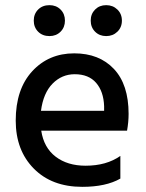

<svg xmlns="http://www.w3.org/2000/svg" viewBox="-20 -720 565 745"><path d="M447 -27Q391 5 299 5Q181 5 111 -66Q41 -137 41 -252Q41 -374 105 -443.5Q169 -513 268 -513Q365 -513 422 -452.5Q479 -392 479 -278Q479 -247 473 -213H140Q150 -147 196 -112Q242 -77 312 -77Q393 -77 447 -115ZM270 -432Q220 -432 184 -395.5Q148 -359 139 -290H384V-308Q382 -365 353 -398.5Q324 -432 270 -432ZM435.5 -683Q453 -666 453 -640Q453 -614 435.5 -597Q418 -580 392 -580Q366 -580 349 -597Q332 -614 332 -640Q332 -666 349 -683Q366 -700 392 -700Q418 -700 435.5 -683ZM172 -580Q145 -580 128 -597Q111 -614 111 -640Q111 -666 128 -683Q145 -700 172 -700Q198 -700 215 -683Q232 -666 232 -640Q232 -614 215 -597Q198 -580 172 -580Z"/></svg>

Font: Hind Vadodara Medium
Style: Regular
Weight: 500
Designer: Hitesh Malaviya
Foundry: Indian Type Foundry
Version: Version 1.001;PS 1.0;hotconv 1.0.86;makeotf.lib2.5.63406; tt